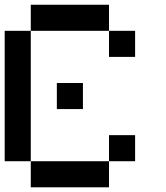

<svg xmlns="http://www.w3.org/2000/svg" viewBox="-20 -798 707 818"><path d="M111.1 -111.1H0V-666.7H111.1ZM555.6 -111.1H444.4V-222.2H555.6ZM555.6 -555.6H444.4V-666.7H555.6ZM444.4 0H111.1V-111.1H444.4ZM444.4 -666.7H111.1V-777.8H444.4ZM333.3 -333.3H222.2V-444.4H333.3Z"/></svg>

Font: Pixeloid Mono
Style: Regular
Weight: 400
Monospace: yes
Designer: GGBotNet
Foundry: GGBotNet
Version: 0.5